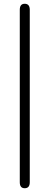

<svg xmlns="http://www.w3.org/2000/svg" viewBox="-20 -802 263 1019"><path d="M85 165V-750Q85 -782 111 -782Q138 -782 138 -750V165Q138 197 111 197Q85 197 85 165Z"/></svg>

Font: Kodchasan ExtraLight
Style: Regular
Weight: 275
Version: Version 1.000; ttfautohint (v1.6)